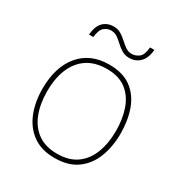

<svg xmlns="http://www.w3.org/2000/svg" viewBox="-170 -838 916 971"><g transform="rotate(30 287.5 -353.0)"><path d="M515 -264Q515 -187 490.5 -124.5Q466 -62 415.5 -26Q365 10 286 10Q210 10 159.5 -26Q109 -62 84 -124Q59 -186 59 -264Q59 -390 120.5 -464Q182 -538 292 -538Q372 -538 421 -501.5Q470 -465 492.5 -403Q515 -341 515 -264ZM86 -264Q86 -191 108 -134.5Q130 -78 174.5 -46.5Q219 -15 286 -15Q356 -15 400.5 -47Q445 -79 466.5 -135.5Q488 -192 488 -264Q488 -333 468.5 -389.5Q449 -446 406 -479.5Q363 -513 292 -513Q193 -513 139.5 -447Q86 -381 86 -264ZM126 -618Q130 -668 153.5 -692Q177 -716 215 -716Q240 -716 258.5 -704.5Q277 -693 292.5 -678.5Q308 -664 324.5 -652.5Q341 -641 361 -641Q383 -641 402.5 -655.5Q422 -670 426 -716H451Q447 -667 422.5 -642Q398 -617 360 -617Q335 -617 316.5 -628.5Q298 -640 282.5 -654.5Q267 -669 251 -680.5Q235 -692 213 -692Q193 -692 174.5 -677.5Q156 -663 151 -618Z"/></g></svg>

Font: Noto Sans Tamil Thin
Style: Regular
Weight: 100
Designer: Jelle Bosma - Monotype Design Team
Foundry: Monotype Imaging Inc.
Version: Version 2.004; ttfautohint (v1.8.4.7-5d5b)